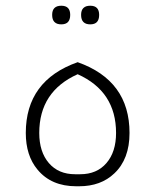

<svg xmlns="http://www.w3.org/2000/svg" viewBox="-20 -650 542 670"><path d="M194 -565Q162 -565 162 -598Q162 -630 194 -630Q225 -630 225 -598Q225 -565 194 -565ZM295 -565Q263 -565 263 -598Q263 -630 295 -630Q326 -630 326 -598Q326 -565 295 -565ZM246 0Q159 0 111 -58Q70 -107 70 -186Q70 -369 251 -433Q432 -369 432 -186Q432 -95 379 -45Q332 0 256 0ZM242 -42H260Q318 -42 351.5 -81Q385 -120 385 -186Q385 -331 251 -391Q117 -331 117 -186Q117 -120 150.5 -81Q184 -42 242 -42Z"/></svg>

Font: TajawalTap
Style: Regular
Weight: 300
Designer: Boutros Fonts
Foundry: Created by Boutros International 2017
Version: Version 2.700